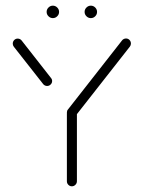

<svg xmlns="http://www.w3.org/2000/svg" viewBox="-20 -654 504 674"><path d="M232.2 -273Q239.6 -273 244.8 -267.8Q250 -262.6 250 -255.2V-17.8Q250 -10.7 244.8 -5.4Q239.6 0 232.2 0Q225.2 0 220 -5.2Q214.8 -10.4 214.8 -17.8V-255.2Q214.8 -262.6 220 -267.8Q225.2 -273 232.2 -273ZM163 -369.6Q163 -362.6 157.8 -357.4Q152.6 -352.2 145.2 -352.2Q141.1 -352.2 137.4 -354.1Q133.7 -355.9 131.5 -358.9L28.5 -490Q24.8 -494.8 24.8 -500.7Q24.8 -508.1 29.8 -513.3Q34.8 -518.5 42.2 -518.5Q46.3 -518.5 50 -516.7Q53.7 -514.8 55.9 -511.9L158.9 -380.4Q163 -375.6 163 -369.6ZM422.2 -518.9Q429.6 -518.9 434.6 -513.7Q439.6 -508.5 439.6 -501.1Q439.6 -495.2 435.9 -490.4L245.9 -248.1Q243.7 -245.2 240 -243.3Q236.3 -241.5 232.2 -241.5Q225.2 -241.5 220 -246.7Q214.8 -251.9 214.8 -258.9Q214.8 -265.6 218.5 -269.6L408.5 -512.2Q410.7 -515.2 414.4 -517Q418.1 -518.9 422.2 -518.9ZM277 -612.2Q277 -621.1 283.5 -627.6Q290 -634.1 298.9 -634.1Q307.8 -634.1 314.3 -627.6Q320.7 -621.1 320.7 -612.2Q320.7 -603.3 314.3 -596.9Q307.8 -590.4 298.9 -590.4Q290 -590.4 283.5 -596.9Q277 -603.3 277 -612.2ZM143.7 -612.2Q143.7 -621.1 150.2 -627.6Q156.7 -634.1 165.6 -634.1Q174.4 -634.1 180.9 -627.6Q187.4 -621.1 187.4 -612.2Q187.4 -603.3 180.9 -596.9Q174.4 -590.4 165.6 -590.4Q156.7 -590.4 150.2 -596.9Q143.7 -603.3 143.7 -612.2Z"/></svg>

Font: 26F Galaxy Sans Light
Style: Regular
Weight: 300
Designer: C₂₉H₂₅N₃O₅
Version: Version 1.100